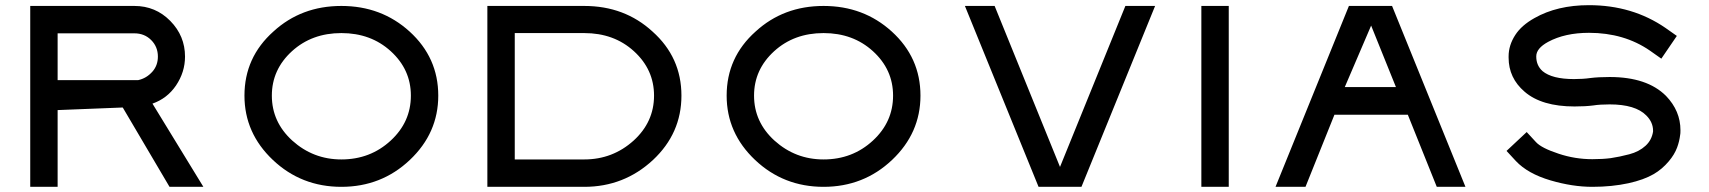

<svg xmlns="http://www.w3.org/2000/svg" viewBox="-20 -723 6612 743"><path d="M696 -504Q696 -444 661 -392Q627 -342 570 -322L767 0H636L455 -307L203 -297V0H97V-700H500Q582 -700 639 -642Q696 -584 696 -504ZM203 -413H515Q547 -420 570 -446Q591 -470 591 -504Q591 -542 565 -568Q539 -594 500 -594H203Z M1565 -601Q1676 -500 1676 -353Q1676 -208 1566 -104Q1456 0 1301 0Q1146 0 1036 -104Q926 -208 926 -353Q926 -501 1038 -601Q1146 -700 1301 -700Q1456 -700 1565 -601ZM1032 -353Q1032 -251 1111 -179Q1192 -106 1301 -106Q1413 -106 1492 -179Q1570 -251 1570 -353Q1570 -454 1492 -525Q1415 -595 1301 -595Q1187 -595 1110 -525Q1032 -454 1032 -353Z M2505 -601Q2617 -501 2617 -353Q2617 -207 2507 -104Q2395 0 2241 0H1866V-700H2241Q2397 -700 2505 -601ZM1972 -106H2241Q2351 -106 2432 -179Q2511 -251 2511 -353Q2511 -454 2433 -525Q2356 -595 2241 -595H1972Z M3431 -601Q3542 -500 3542 -353Q3542 -208 3432 -104Q3322 0 3167 0Q3012 0 2902 -104Q2792 -208 2792 -353Q2792 -501 2904 -601Q3012 -700 3167 -700Q3322 -700 3431 -601ZM2898 -353Q2898 -251 2977 -179Q3058 -106 3167 -106Q3279 -106 3358 -179Q3436 -251 3436 -353Q3436 -454 3358 -525Q3281 -595 3167 -595Q3053 -595 2976 -525Q2898 -454 2898 -353Z M4450 -700 4165 0H3999L3714 -700H3829L4082 -77L4335 -700Z M4735 -700V0H4629V-700Z M5540 0 5428 -279H5144L5032 0H4916L5200 -700H5367L5651 0ZM5184 -386H5382L5286 -624Z M6134 -421Q6165 -425 6209 -425Q6354 -425 6427 -352Q6483 -294 6483 -219Q6483 -205 6482 -202Q6479 -176 6470 -152Q6460 -125 6438 -99Q6412 -68 6379 -49Q6341 -27 6282 -14Q6218 0 6142 0Q6065 0 5980 -25Q5892 -51 5846 -100L5810 -139L5888 -212L5924 -173Q5945 -150 6012 -128Q6075 -107 6142 -107Q6182 -107 6213 -111Q6247 -116 6285 -126Q6323 -136 6348 -159Q6372 -181 6377 -214V-217Q6377 -250 6351 -276Q6309 -319 6209 -319Q6171 -319 6146 -315Q6115 -311 6073 -311Q5946 -311 5880 -368Q5818 -421 5818 -500V-505Q5818 -548 5844 -588Q5868 -625 5918 -653Q6006 -703 6129 -703Q6297 -703 6425 -615L6469 -584L6409 -496L6365 -527Q6265 -596 6129 -596Q6036 -596 5971 -561Q5925 -536 5925 -505V-504Q5925 -470 5949 -448Q5986 -417 6071 -417Q6106 -417 6134 -421Z"/></svg>

Font: Teller
Style: Regular
Weight: 400
Version: Version 3.020;FEAKit 1.0